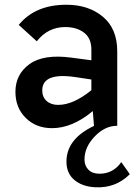

<svg xmlns="http://www.w3.org/2000/svg" viewBox="-20 -530 579 809"><path d="M491 153 527 204Q467 264 380 259Q326 256 293 228Q260 200 260 151Q260 55 377 0H376L371 -62Q285 10 199 10Q132 10 88.5 -33Q45 -76 45 -143Q45 -217 104.5 -260Q164 -303 282 -287L365 -276V-321Q365 -369 334 -392.5Q303 -416 255 -416Q182 -416 135 -356L59 -425Q128 -510 260 -510Q353 -510 413.5 -459.5Q474 -409 474 -314V0Q422 0 379 45Q336 90 336 142Q336 168 352.5 185Q369 202 399 202Q457 202 491 153ZM158 -149Q158 -121 176.5 -104.5Q195 -88 225 -88Q289 -88 365 -150V-195L299 -205Q158 -226 158 -149Z"/></svg>

Font: Orkney Medium
Style: Regular
Weight: 500
Designer: Samuel Oakes and Alfredo Marco Pradil
Foundry: Alfredo Marco Pradil
Version: 1.0; ttfautohint (v1.5)